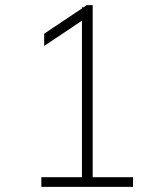

<svg xmlns="http://www.w3.org/2000/svg" viewBox="-20 -732 640 752"><path d="M343 -38H501V0H142V-38H301V-651L153 -552V-600L301 -699V-706L305 -702L320 -712H343Z"/></svg>

Font: MuliDisplayVN ExtraLight
Style: Regular
Weight: 200
Designer: Vernon Adams
Foundry: Vernon Adams
Version: Version 2.100